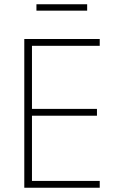

<svg xmlns="http://www.w3.org/2000/svg" viewBox="-20 -881 551 901"><path d="M94 0V-698H448V-666H130V-370H435V-338H130V-32H448V0ZM151 -861H389V-831H151Z"/></svg>

Font: IBM Plex Sans Cond ExtLt
Style: Regular
Weight: 200
Width: 3
Designer: Mike Abbink, Paul van der Laan, Pieter van Rosmalen
Foundry: Bold Monday
Version: Version 1.3